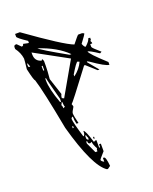

<svg xmlns="http://www.w3.org/2000/svg" viewBox="-138 -791 708 888"><g transform="rotate(-20 216.0 -347.5)"><path d="M46.9 -713.9H70.3Q242.2 -590.8 288.1 -574.2Q317.4 -611.3 320.3 -611.3H338.9L348.6 -607.4Q348.6 -602.5 320.3 -565.4Q327.1 -546.9 334 -546.9Q357.4 -568.4 357.4 -579.1H367.2V-570.3Q367.2 -565.4 362.3 -565.4L367.2 -555.7V-550.8H357.4V-537.1Q357.4 -532.2 394.5 -500L385.7 -495.1Q342.8 -523.4 334 -523.4Q334 -511.7 408.2 -444.3V-430.7Q390.6 -430.7 325.2 -476.6L315.4 -481.4V-476.6L357.4 -425.8H348.6L301.8 -467.8H296.9Q185.5 -319.3 181.6 -319.3Q185.5 -310.5 185.5 -305.7Q171.9 -284.2 171.9 -277.3Q171.9 -265.6 181.6 -226.6H171.9Q167 -244.1 167 -263.7Q158.2 -261.7 158.2 -253.9Q158.2 -238.3 181.6 -161.1Q190.4 -161.1 190.4 -184.6Q200.2 -181.6 218.8 -120.1L227.5 -124H232.4V-86.9H237.3V-101.6H246.1V-64.5Q218.8 -34.2 218.8 -31.2Q218.8 -24.4 232.4 -17.6V-36.1H237.3Q247.1 -36.1 251 9.8L237.3 19.5H232.4Q173.8 -18.6 116.2 -226.6Q79.1 -423.8 60.5 -481.4Q55.7 -481.4 42 -542Q46.9 -583 46.9 -592.8Q43 -622.1 23.4 -648.4V-658.2Q24.4 -667 33.2 -667H37.1L55.7 -648.4Q65.4 -648.4 65.4 -658.2L88.9 -653.3H92.8V-663.1Q46.9 -693.4 46.9 -700.2ZM121.1 -616.2Q127.9 -606.4 251 -537.1H259.8Q210 -586.9 121.1 -616.2ZM88.9 -607.4V-597.7Q88.9 -563.5 121.1 -555.7Q121.1 -560.5 126 -560.5L129.9 -550.8V-528.3Q129.9 -502.9 126 -462.9L153.3 -379.9Q148.4 -371.1 148.4 -361.3L158.2 -356.4L251 -518.6ZM51.8 -565.4V-550.8L60.5 -546.9V-550.8Q55.7 -560.5 55.7 -565.4ZM111.3 -532.2V-509.8H116.2V-532.2ZM237.3 -444.3V-435.5Q269.5 -460 283.2 -491.2L274.4 -495.1Q267.6 -495.1 237.3 -444.3ZM107.4 -472.7V-462.9Q107.4 -420.9 134.8 -346.7H139.6V-361.3Q111.3 -465.8 111.3 -472.7ZM139.6 -342.8Q139.6 -333 134.8 -333Q139.6 -325.2 139.6 -314.5L148.4 -319.3Q144.5 -327.1 144.5 -342.8ZM148.4 -221.7V-212.9H153.3V-221.7ZM190.4 -161.1V-147.5Q192.4 -138.7 200.2 -138.7V-147.5Q195.3 -156.2 195.3 -161.1ZM222.7 -142.6H227.5V-133.8H222.7ZM185.5 -133.8V-124L209 -73.2H218.8Q218.8 -86.9 222.7 -86.9Q209 -110.4 209 -124L200.2 -120.1Q190.4 -120.1 190.4 -133.8Z"/></g></svg>

Font: Blackcraft
Style: Regular
Weight: 400
Designer: GGBotNet
Foundry: GGBotNet
Version: 1.00